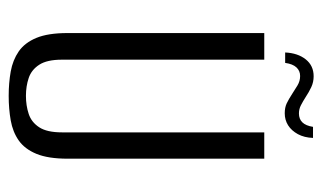

<svg xmlns="http://www.w3.org/2000/svg" viewBox="-174 -574 760 453"><g transform="rotate(90 206.5 -348.0)"><path d="M206.7 12Q176 12 149.2 7.2Q122.3 2.4 101.8 -11.7Q81.3 -25.9 69.9 -53.4Q58.5 -80.9 58.5 -126.7V-591H121.3V-113.6Q121.3 -78.4 133.3 -60Q145.3 -41.6 164.6 -35.2Q183.9 -28.7 206.7 -28.7Q229.5 -28.7 249.2 -35.2Q268.8 -41.6 280.8 -60Q292.8 -78.4 292.8 -113.6V-591H354.9V-127Q354.9 -81.2 343.5 -53.5Q332.1 -25.9 311.9 -11.7Q291.8 2.4 264.6 7.2Q237.4 12 206.7 12ZM247.8 -639.3Q234.4 -639.3 224.7 -643.8Q215.1 -648.3 201.1 -657.4Q192.7 -663 182.2 -669.3Q171.8 -675.6 159.8 -675.6Q147.5 -675.6 139.4 -666.8Q131.4 -658.1 128.9 -640.3H104.3Q105.7 -670.2 120.6 -688.9Q135.5 -707.5 160.4 -707.5Q174.1 -707.5 185.9 -702Q197.7 -696.5 209.3 -688.8Q219.8 -682.1 228.8 -677.5Q237.8 -672.8 248.1 -672.8Q261.3 -672.8 269.2 -680.9Q277.1 -689 279.8 -706H305.9Q305.2 -685.5 297 -670.3Q288.7 -655.2 276.1 -647.2Q263.4 -639.3 247.8 -639.3Z"/></g></svg>

Font: Alumni Sans Thin
Style: Regular
Weight: 100
Designer: Robert E. Leuschke
Foundry: Robert E. Leuschke
Version: Version 1.018